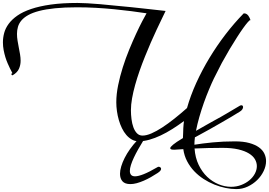

<svg xmlns="http://www.w3.org/2000/svg" viewBox="-20 -924 1841 1314"><path d="M1696.3 -778.3Q1695.8 -778.3 1695.8 -778.8L1696.3 -779.3Q1696.3 -778.8 1696.3 -778.3ZM1561.5 354.5Q1598.6 354.5 1630.9 342Q1663.1 329.6 1687 309.6Q1710.9 289.6 1724.4 264.2Q1737.8 238.8 1737.8 212.9Q1737.8 189 1725.1 166.5Q1712.4 144 1684.1 126.5Q1655.8 108.9 1611.1 98.4Q1566.4 87.9 1502.4 87.9Q1452.6 87.9 1403.6 89.1Q1354.5 90.3 1311.5 92.3Q1315.9 155.3 1339.6 204.3Q1363.3 253.4 1398.4 286.6Q1433.6 319.8 1476.3 337.2Q1519 354.5 1561.5 354.5ZM1332 -34.7 1394.5 -70.3 1446.8 -99.6 1491.2 -124 1531.7 -147.5 1621.6 -200.7Q1627.4 -203.6 1632.3 -203.6Q1637.7 -203.6 1640.6 -200Q1643.6 -196.3 1643.6 -190.9Q1643.6 -184.1 1638.2 -175.5Q1632.8 -167 1621.6 -160.2L1563 -124.5L1495.1 -85L1414.6 -39.1L1318.4 13.7L1314 15.1Q1312 29.3 1311.3 42.2Q1310.5 55.2 1310.5 66.4Q1363.8 57.6 1435.8 50.5Q1507.8 43.5 1587.4 43.5Q1645.5 43.5 1686 54.7Q1726.6 65.9 1752.2 84.5Q1777.8 103 1789.3 127.4Q1800.8 151.9 1800.8 178.7Q1800.8 212.4 1784.4 246.6Q1768.1 280.8 1740.2 308.1Q1712.4 335.4 1675.5 352.8Q1638.7 370.1 1597.2 370.1Q1562.5 370.1 1523.9 362.3Q1485.4 354.5 1447 339.1Q1408.7 323.7 1373.3 300.8Q1337.9 277.8 1309.1 247.6Q1280.3 217.3 1260.5 179.4Q1240.7 141.6 1234.4 96.7L1189 99.6Q1184.1 100.1 1179.9 100.3Q1175.8 100.6 1171.9 100.6Q1159.2 100.6 1152.1 98.4Q1145 96.2 1145 89.8Q1145 82.5 1164.3 66.2Q1183.6 49.8 1231.9 21Q1232.4 4.4 1233.4 -12.7L1234.4 -45.9Q1235.4 -62 1236.6 -75Q1237.8 -87.9 1239.3 -95.7Q1199.7 -66.4 1159.4 -41Q1119.1 -15.6 1079.8 2.9Q1040.5 21.5 1002.4 32.2Q964.4 43 929.2 43Q903.8 43 882.8 31.2Q861.8 19.5 844.7 -0.2Q827.6 -20 814.7 -46.4Q801.8 -72.8 793.2 -102.5Q784.7 -132.3 780.3 -163.6Q775.9 -194.8 775.9 -224.1Q775.9 -278.3 788.3 -339.8Q800.8 -401.4 820.3 -463.1Q839.8 -524.9 864 -583.7Q888.2 -642.6 911.1 -692.1Q934.1 -741.7 953.4 -778.6Q972.7 -815.4 982.9 -833Q933.6 -840.3 877.7 -847.7Q821.8 -855 761.5 -860.8Q701.2 -866.7 637 -870.4Q572.8 -874 506.8 -874Q420.9 -874 356.9 -867.4Q293 -860.8 247.3 -848.9Q201.7 -836.9 172.4 -820.3Q143.1 -803.7 126.2 -783.4Q109.4 -763.2 102.8 -740Q96.2 -716.8 96.2 -692.4Q96.2 -669.4 100.1 -645.8Q104 -622.1 108.6 -598.6Q113.3 -575.2 117.2 -552.2Q121.1 -529.3 121.1 -508.3Q121.1 -478.5 109.6 -452.9Q98.1 -427.2 66.9 -409.2Q66.4 -408.7 64.9 -408.7Q62.5 -408.7 61 -410.2Q59.6 -411.6 58.8 -413.3Q58.1 -415 58.1 -416.5V-418.5Q58.1 -419.4 59.3 -420.2Q60.5 -420.9 61.5 -421.9L64.9 -423.3Q64.9 -424.3 60.1 -432.9Q55.2 -441.4 48.1 -456.1Q41 -470.7 32.5 -490.2Q23.9 -509.8 16.8 -532.7Q9.8 -555.7 4.9 -581.5Q0 -607.4 0 -634.3Q0 -666.5 8.8 -699Q17.6 -731.4 39.8 -761.5Q62 -791.5 99.1 -817.4Q136.2 -843.3 193.1 -862.5Q250 -881.8 328.1 -892.8Q406.2 -903.8 510.3 -903.8Q538.1 -903.8 577.1 -901.6Q616.2 -899.4 663.6 -895.5L765.1 -885.7Q819.3 -880.9 877 -875L994.1 -862.3L1113.3 -849.1L1085.9 -792L1050.8 -718.3L1011.7 -631.8L972.2 -537.1Q952.6 -488.8 935.3 -439.2Q918 -389.6 904.8 -342.3Q891.6 -294.9 883.8 -251Q876 -207 876 -169.4Q876 -139.6 879.9 -108.9Q883.8 -78.1 892.8 -53Q901.9 -27.8 917.2 -12Q932.6 3.9 955.6 3.9Q981.9 3.9 1016.4 -11Q1050.8 -25.9 1090.1 -51.5Q1129.4 -77.1 1172.6 -111.3Q1215.8 -145.5 1259.8 -184.6Q1283.7 -269.5 1323.2 -356.7Q1362.8 -443.8 1413.6 -527.8Q1464.4 -611.8 1523.7 -689Q1583 -766.1 1646.5 -831.1Q1647 -832.5 1650.9 -832.5Q1660.2 -832.5 1667.5 -827.9Q1674.8 -823.2 1679.9 -816.2Q1685.1 -809.1 1688.7 -801Q1692.4 -793 1694.3 -786.1Q1693.8 -786.6 1692.9 -786.6Q1688.5 -786.6 1675.8 -772.2Q1663.1 -757.8 1644.3 -731.7Q1625.5 -705.6 1602.1 -668.9L1552.2 -588.4L1498 -493.2Q1472.2 -444.8 1443.8 -386.7Q1427.2 -352.5 1410.2 -311Q1392.1 -268.1 1375.2 -220.5Q1358.4 -172.9 1344.2 -123.5Q1330.1 -74.2 1321.3 -28.8ZM1694.3 -786.1Q1695.8 -784.7 1695.8 -779.8Q1695.8 -781.7 1694.3 -786.1ZM1059.1 259.8Q1037.1 274.4 1012.9 288.1Q988.8 301.8 964.1 312.5Q939.5 323.2 916 329.6Q892.6 335.9 872.6 335.9Q835 335.9 818.1 316.7Q801.3 297.4 801.3 265.6Q801.3 242.7 809.6 214.8Q817.9 187 833 157Q848.1 127 869.6 96.7Q891.1 66.4 917.5 38.1H960.9Q942.4 68.4 925.5 98.1Q908.7 127.9 896 155Q883.3 182.1 876 205.3Q868.7 228.5 868.7 246.1Q868.7 263.2 877.2 272.9Q885.7 282.7 904.3 282.7Q926.3 282.7 963.9 267.8Q1001.5 252.9 1059.1 219.2Q1061 217.3 1066.4 217.3Q1072.3 217.3 1077.4 221.2Q1082.5 225.1 1082.5 231.9Q1082.5 237.8 1077.1 244.6Q1071.8 251.5 1059.1 259.8Z"/></svg>

Font: Meddon
Style: Regular
Weight: 400
Designer: Vernon Adams
Foundry: Vernon Adams
Version: Version 1.000